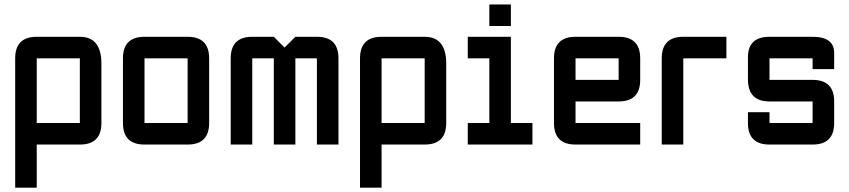

<svg xmlns="http://www.w3.org/2000/svg" viewBox="-20 -655 3849 870"><path d="M48.8 -390.6Q48.8 -488.3 146.5 -488.3H341.8Q439.5 -488.3 439.5 -366.2V-97.7Q439.5 0 341.8 0H146.5V195.3H48.8ZM341.8 -390.6H146.5V-97.7H341.8Z M830.1 0H634.8Q537.1 0 537.1 -97.7V-390.6Q537.1 -488.3 634.8 -488.3H830.1Q927.7 -488.3 927.7 -390.6V-97.7Q927.7 0 830.1 0ZM830.1 -97.7V-390.6H634.8V-97.7Z M1220.7 -390.6H1123V0H1025.4V-390.6Q1025.4 -488.3 1123 -488.3H1220.7L1269.5 -439.5L1318.4 -488.3H1416Q1513.7 -488.3 1513.7 -390.6V0H1416V-390.6H1318.4V0H1220.7Z M1611.3 -390.6Q1611.3 -488.3 1709 -488.3H1904.3Q2002 -488.3 2002 -366.2V-97.7Q2002 0 1904.3 0H1709V195.3H1611.3ZM1904.3 -390.6H1709V-97.7H1904.3Z M2197.3 -537.1V-634.8H2294.9V-537.1ZM2099.6 0V-97.7H2197.3V-390.6H2099.6V-488.3H2294.9V-97.7H2392.6V0Z M2587.9 -488.3H2783.2Q2880.9 -488.3 2880.9 -390.6V-293Q2880.9 -195.3 2783.2 -195.3H2587.9V-97.7H2880.9V0H2587.9Q2490.2 0 2490.2 -97.7V-390.6Q2490.2 -488.3 2587.9 -488.3ZM2783.2 -390.6H2587.9V-293H2783.2Z M3076.2 -488.3H3271.5V-390.6H3076.2V0H2978.5V-390.6Q2978.5 -488.3 3076.2 -488.3Z M3369.1 -146.5H3466.8V-97.7H3662.1V-195.3H3466.8Q3369.1 -195.3 3369.1 -295.4V-395.5Q3369.1 -488.3 3466.8 -488.3H3662.1Q3759.8 -488.3 3759.8 -415V-341.8H3662.1V-390.6H3466.8V-293H3662.1Q3759.8 -293 3759.8 -195.3V-97.7Q3759.8 0 3662.1 0H3466.8Q3369.1 0 3369.1 -97.7Z"/></svg>

Font: BabelStone Runic Berhtwald
Style: Regular
Weight: 400
Designer: Andrew West
Foundry: BabelStone
Version: Version 7.004;November 9, 2023